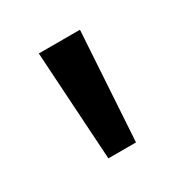

<svg xmlns="http://www.w3.org/2000/svg" viewBox="-66 -846 278 295"><g transform="rotate(-30 73.5 -698.5)"><path d="M37 -795H110L98 -602H49Z"/></g></svg>

Font: Poppins Light
Style: Regular
Weight: 300
Designer: Ninad Kale (Devanagari), Jonny Pinhorn (Latin)
Version: Version 5.002